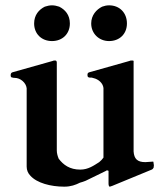

<svg xmlns="http://www.w3.org/2000/svg" viewBox="-20 -687 626 720"><path d="M392 13C394.5 12.4 400.1 10 401 10L549 -51C552 -52 554 -55 556 -58C556 -62 557 -64 557 -65C557 -67 557 -70 556 -74C556 -79 555 -81 554 -81L525 -79C494.9 -79 483 -91.4 481 -119V-456C482 -459 480 -460 477 -460H470C468 -459 466 -459 464 -458L315 -416C309.3 -414.1 308 -412.1 308 -405C308 -402 309 -400 310 -398C311 -398 313 -397 316 -396H324C326 -395 329 -395 331 -394C348.2 -390.2 365.9 -376.1 368 -357V-96C364 -90 358 -84 352 -79C332.3 -66.7 311.3 -51 281 -51C241.6 -51 217.4 -68.8 200 -92C196 -102 193 -112 193 -123V-452C193 -457 191 -460 188 -460H182C180 -459 178 -459 176 -458L27 -416C21.6 -414.2 20 -410.8 20 -404C20 -398.4 22.4 -396 28 -396C30 -395 32 -395 35 -395C56.4 -395 77.7 -376.9 80 -356V-62C80 -49 85 -37 94 -28C118.4 -0.8 169.9 13 221 13C245.7 13 263.5 6.3 280 -2C287 -4 294 -6 301 -9L379 -47C379 -48 379 -48 380 -48H382C385 -48 386 -47 387 -46V1C387 5.5 387.8 13 392 13ZM242 -599C242 -631.1 224.2 -650.9 202 -662C193 -665 184 -667 175 -667C166 -667 157 -665 148 -662C126.1 -651.1 108 -630.8 108 -599C108 -559.9 136 -533 175 -533C214 -533 242 -559.9 242 -599ZM456 -599C456 -638.4 429.1 -667 389 -667C380 -667 371 -665 363 -662C341.5 -651.3 322 -629.9 322 -599C322 -561.4 350.9 -533 389 -533C428.4 -533 456 -559.9 456 -599Z"/></svg>

Font: fbb
Style: Bold
Weight: 400
Designer: David J. Perry, Michael Sharpe
Version: Version 1.045